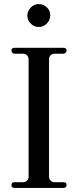

<svg xmlns="http://www.w3.org/2000/svg" viewBox="-20 -920 379 940"><path d="M169 -788Q147 -788 130.5 -804.5Q114 -821 114 -843Q114 -866 130.5 -883Q147 -900 169 -900Q193 -900 209.5 -884Q226 -868 226 -846Q226 -822 209.5 -805Q193 -788 169 -788ZM51 0Q36 0 36 -14Q36 -28 51 -28H94Q105 -28 112.5 -36Q120 -44 120 -55V-630Q120 -641 112.5 -649Q105 -657 94 -657H51Q45 -657 40.5 -661.5Q36 -666 36 -672Q36 -686 51 -686H291Q306 -686 306 -672Q306 -667 301.5 -662Q297 -657 291 -657H246Q235 -657 227.5 -649Q220 -641 220 -630V-55Q220 -44 228 -36Q236 -28 246 -28H291Q306 -28 306 -14Q306 0 291 0Z"/></svg>

Font: HK Venetian
Style: Regular
Weight: 400
Designer: Alfredo Marco Pradil
Foundry: Alfredo Marco Pradil
Version: Version 1.000;PS 001.000;hotconv 1.0.88;makeotf.lib2.5.64775